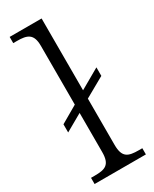

<svg xmlns="http://www.w3.org/2000/svg" viewBox="-198 -810 688 859"><g transform="rotate(-30 146.5 -380.0)"><path d="M18 0H283V-32H265C211 -32 183 -41 183 -107V-346L286 -404V-448L183 -389V-760H18V-728H37C90 -728 119 -718 119 -656V-352L31 -301V-259L119 -309V-107C119 -41 91 -32 37 -32H18Z"/></g></svg>

Font: Noto Serif Tamil Light
Style: Italic
Weight: 300
Italic angle: -12°
Designer: Indian Type Foundry, Tom Grace, and the Monotype Design Team
Foundry: Monotype Imaging Inc.
Version: Version 2.003